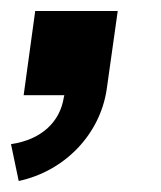

<svg xmlns="http://www.w3.org/2000/svg" viewBox="-36 -173 292 349"><path d="M-16 89 -2 156C82 138 146 71 158 -11L178 -153H28L7 0H81L80 4C73 49 39 81 -16 89Z"/></svg>

Font: Ronzino Bold
Style: Italic
Weight: 700
Italic angle: -8°
Designer: Nunzio Mazzaferro
Foundry: Collletttivo
Version: Version 1.000;Glyphs 3.3 (3337)